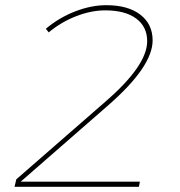

<svg xmlns="http://www.w3.org/2000/svg" viewBox="-20 -721 693 741"><path d="M60 -20H520L516 0H36L43 -29L386 -328Q548 -468 548 -562Q548 -618 505.5 -649.5Q463 -681 386 -681Q332 -681 274 -658.5Q216 -636 168 -596L157 -610Q208 -653 270 -677Q332 -701 390 -701Q474 -701 521.5 -664.5Q569 -628 569 -565Q569 -464 397 -314Z"/></svg>

Font: TypoPRO Montserrat Alternates
Style: Italic
Weight: 250
Italic angle: -11.3°
Designer: Julieta Ulanovsky
Foundry: Julieta Ulanovsky
Version: Version 6.001